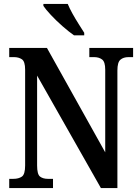

<svg xmlns="http://www.w3.org/2000/svg" viewBox="-20 -958 715 978"><path d="M27 0V-47H48Q75 -47 91.5 -58.5Q108 -70 108 -115V-603Q108 -645 91.5 -656Q75 -667 52 -667H27V-714H219L516 -182V-603Q516 -643 500 -655Q484 -667 460 -667H435V-714H658V-667H634Q609 -667 593.5 -654Q578 -641 578 -599V0H494L169 -573V-115Q169 -70 184 -58.5Q199 -47 224 -47H250V0ZM357 -778Q331 -796 298.5 -824.5Q266 -853 239 -882Q212 -911 201 -928V-938H325Q334 -916 349 -889Q364 -862 380.5 -836Q397 -810 409 -791V-778Z"/></svg>

Font: Noto Serif Condensed SemiBold
Style: Regular
Weight: 600
Width: 3
Designer: Monotype Design Team
Foundry: Monotype Imaging Inc.
Version: Version 2.013